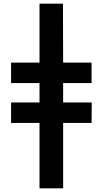

<svg xmlns="http://www.w3.org/2000/svg" viewBox="-20 -780 556 1040"><path d="M194 240H322V-114H476L477 -225H322V-330H476V-441H322L321 -760H194V-441H40V-330H194V-225H40V-114H194Z"/></svg>

Font: Noto Sans UI Black
Style: Italic
Weight: 900
Italic angle: -372°
Designer: Monotype Design Team
Foundry: Monotype Imaging Inc.
Version: Version 1.901